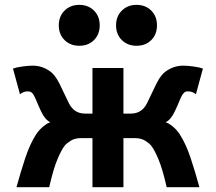

<svg xmlns="http://www.w3.org/2000/svg" viewBox="-20 -782 902 802"><path d="M495.6 -498V0H366.2V-498ZM461.4 -205.1V-307.6H527.3Q571.3 -307.6 593.3 -349.1Q602.1 -366.2 612.3 -388.7Q622.6 -411.1 633.3 -432.4Q644 -453.6 654.3 -466.3Q668.5 -484.4 693.1 -496.1Q717.8 -507.8 744.6 -507.8Q762.2 -507.8 787.6 -504.4Q813 -501 827.6 -495.6L798.3 -388.2Q784.7 -400.4 764.6 -400.4Q755.9 -400.4 750.2 -395.8Q744.6 -391.1 740.7 -384.3Q734.4 -373 728.5 -358.2Q722.7 -343.3 710.4 -317.4Q694.3 -282.2 671.4 -271Q682.6 -269 700.2 -254.9Q717.8 -240.7 730 -222.2Q756.3 -182.1 776.4 -121.6Q796.4 -61 813 0H676.3Q658.7 -77.1 641.8 -116.9Q625 -156.7 611.3 -173.8Q603.5 -183.6 586.4 -194.3Q569.3 -205.1 542 -205.1ZM400.4 -307.6V-205.1H319.8Q293 -205.1 275.6 -194.3Q258.3 -183.6 250.5 -173.8Q236.8 -156.7 220 -116.9Q203.1 -77.1 185.5 0H48.8Q65.4 -61 85.4 -121.6Q105.5 -182.1 131.8 -222.2Q144.5 -240.7 162.1 -254.9Q179.7 -269 190.4 -271Q167.5 -282.2 151.4 -317.4Q139.2 -343.3 133.3 -358.2Q127.4 -373 121.1 -384.3Q117.7 -391.1 111.8 -395.8Q106 -400.4 97.2 -400.4Q77.1 -400.4 63.5 -388.2L34.2 -495.6Q48.8 -501 74.2 -504.4Q99.6 -507.8 117.2 -507.8Q144.5 -507.8 168.9 -496.1Q193.4 -484.4 207.5 -466.3Q217.8 -453.6 228.5 -432.4Q239.3 -411.1 249.5 -388.7Q259.8 -366.2 268.6 -349.1Q290.5 -307.6 334.5 -307.6ZM464.8 -676.3Q464.8 -713.9 489 -737.8Q513.2 -761.7 550.3 -761.7Q587.9 -761.7 611.8 -737.8Q635.7 -713.9 635.7 -676.3Q635.7 -638.2 611.8 -614.5Q587.9 -590.8 550.3 -590.8Q513.2 -590.8 489 -614.5Q464.8 -638.2 464.8 -676.3ZM225.6 -676.3Q225.6 -713.9 249.8 -737.8Q273.9 -761.7 311 -761.7Q348.6 -761.7 372.6 -737.8Q396.5 -713.9 396.5 -676.3Q396.5 -638.2 372.6 -614.5Q348.6 -590.8 311 -590.8Q273.9 -590.8 249.8 -614.5Q225.6 -638.2 225.6 -676.3Z"/></svg>

Font: Andika
Style: Bold
Weight: 700
Designer: Victor Gaultney, Annie Olsen, Julie Remington, Don Collingsworth, Eric Hays, Becca Hirsbrunner
Foundry: SIL International
Version: Version 6.101